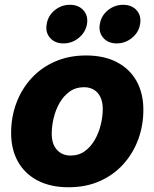

<svg xmlns="http://www.w3.org/2000/svg" viewBox="-20 -770 644 801"><path d="M265.6 11.2Q190.9 11.2 137.2 -16.8Q83.5 -44.9 54.9 -95.7Q26.4 -146.5 26.4 -215.3Q26.4 -281.7 48.3 -340.3Q70.3 -398.9 111.3 -443.6Q152.3 -488.3 210 -513.4Q267.6 -538.6 338.9 -538.6Q414.1 -538.6 467.5 -510.7Q521 -482.9 549.6 -431.9Q578.1 -380.9 578.1 -312Q578.1 -247.1 556.9 -189Q535.6 -130.9 495.1 -85.7Q454.6 -40.5 396.7 -14.6Q338.9 11.2 265.6 11.2ZM274.4 -121.1Q309.1 -121.1 334.2 -139.6Q359.4 -158.2 376 -187.5Q392.6 -216.8 400.6 -250.7Q408.7 -284.7 408.7 -315.4Q408.7 -344.7 398.9 -365Q389.2 -385.3 371.6 -395.8Q354 -406.2 330.1 -406.2Q295.9 -406.2 270.5 -387.9Q245.1 -369.6 228.5 -340.6Q211.9 -311.5 203.9 -277.6Q195.8 -243.7 195.8 -212.4Q195.8 -168.9 217.5 -145Q239.3 -121.1 274.4 -121.1ZM466.8 -588.9Q431.2 -588.9 410.9 -612.1Q390.6 -635.3 396.5 -669.4Q401.9 -704.1 429.9 -727.1Q458 -750 493.7 -750Q529.8 -750 550 -727.1Q570.3 -704.1 564.5 -669.4Q559.1 -635.3 530.8 -612.1Q502.4 -588.9 466.8 -588.9ZM244.6 -588.9Q209 -588.9 188.7 -612.1Q168.5 -635.3 174.8 -669.4Q180.2 -704.1 208 -727.1Q235.8 -750 271.5 -750Q307.6 -750 328.1 -727.1Q348.6 -704.1 342.8 -669.4Q336.9 -635.3 308.8 -612.1Q280.8 -588.9 244.6 -588.9Z"/></svg>

Font: Inter 24pt ExtraBold
Style: Italic
Weight: 800
Italic angle: -9.3988°
Designer: Rasmus Andersson
Foundry: rsms
Version: Version 4.001;git-66647c0bb